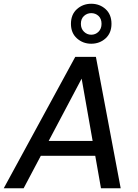

<svg xmlns="http://www.w3.org/2000/svg" viewBox="-37 -1003 735 1023"><path d="M-17 0 364 -700H474L606 0H501L398 -584L89 0ZM117 -173 157 -252H512L525 -173ZM449 -770Q405 -770 373 -798.5Q341 -827 341 -876Q341 -926 373 -954.5Q405 -983 449 -983Q494 -983 525.5 -954.5Q557 -926 557 -876Q557 -827 525.5 -798.5Q494 -770 449 -770ZM449 -818Q472 -818 488 -834Q504 -850 504 -876Q504 -903 488 -918Q472 -933 449 -933Q427 -933 410.5 -918Q394 -903 394 -876Q394 -850 410.5 -834Q427 -818 449 -818Z"/></svg>

Font: DM Sans Medium
Style: Italic
Weight: 500
Italic angle: -10°
Designer: Colophon Foundry, Jonny Pinhorn
Foundry: Colophon Foundry
Version: Version 4.004;gftools[0.9.30]